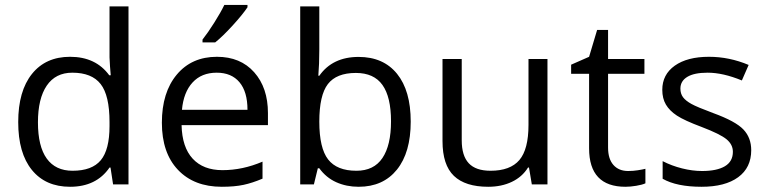

<svg xmlns="http://www.w3.org/2000/svg" viewBox="-20 -731 3040 761"><path d="M418 -66.9H414.1Q361.8 9.3 257.8 9.3Q160.6 9.3 106.4 -57.4Q52.2 -124 52.2 -247.1Q52.2 -370.1 106.7 -438Q161.1 -505.9 257.8 -505.9Q359.4 -505.9 413.1 -432.6H418.9L416 -468.3L414.1 -503.4V-705.6H489.3V0H428.2ZM267.6 -54.2Q344.7 -54.2 379.4 -95.9Q414.1 -137.7 414.1 -231.4V-247.1Q414.1 -353 378.9 -397.9Q343.8 -442.9 266.6 -442.9Q200.2 -442.9 165.3 -391.6Q130.4 -340.3 130.4 -246.1Q130.4 -150.9 165.3 -102.5Q200.2 -54.2 267.6 -54.2Z M858.9 9.3Q749 9.3 685.3 -57.9Q621.6 -125 621.6 -244.6Q621.6 -364.7 680.7 -435.3Q739.7 -505.9 839.8 -505.9Q933.1 -505.9 987.5 -444.6Q1042 -383.3 1042 -282.7V-234.9H699.7Q701.7 -147.5 743.7 -102.1Q785.6 -56.6 861.8 -56.6Q941.9 -56.6 1020.5 -90.3V-22.9Q980.5 -5.9 945.1 1.7Q909.7 9.3 858.9 9.3ZM838.9 -442.9Q778.8 -442.9 743.2 -404.1Q707.5 -365.2 701.2 -295.9H960.9Q960.9 -367.2 929.2 -405Q897.5 -442.9 838.9 -442.9ZM782.7 -574.2Q804.7 -602.1 829.8 -642.1Q855 -682.1 869.1 -711.4H960.9V-702.1Q940.9 -672.4 901.6 -629.4Q862.3 -586.4 833 -563H782.7Z M1401.4 -505.4Q1499.5 -505.4 1553.7 -438.5Q1607.9 -371.6 1607.9 -249Q1607.9 -126.5 1553.2 -58.6Q1498.5 9.3 1401.4 9.3Q1353 9.3 1312.7 -8.8Q1272.5 -26.9 1245.6 -64H1239.7L1224.1 0H1169.9V-705.6H1245.6V-534.2Q1245.6 -476.6 1241.7 -430.7H1245.6Q1297.9 -505.4 1401.4 -505.4ZM1390.6 -441.9Q1313.5 -441.9 1279.5 -397.7Q1245.6 -353.5 1245.6 -249Q1245.6 -144 1280.5 -99.1Q1315.4 -54.2 1392.6 -54.2Q1461.9 -54.2 1495.8 -104.7Q1529.8 -155.3 1529.8 -250Q1529.8 -346.7 1495.8 -394.3Q1461.9 -441.9 1390.6 -441.9Z M1810.1 -497.1V-174.8Q1810.1 -113.8 1837.9 -84Q1865.7 -54.2 1924.3 -54.2Q2002.4 -54.2 2038.6 -96.7Q2074.7 -139.2 2074.7 -235.8V-497.1H2149.9V0H2087.9L2076.7 -66.9H2072.8Q2049.8 -29.8 2008.8 -10.3Q1967.8 9.3 1915 9.3Q1824.2 9.3 1779.1 -33.9Q1733.9 -77.1 1733.9 -171.9V-497.1Z M2469.7 -53.2Q2489.7 -53.2 2508.3 -56.2Q2526.9 -59.1 2538.1 -62V-4.4Q2525.4 1.5 2501.7 5.4Q2478 9.3 2459 9.3Q2314.9 9.3 2314.9 -143.1V-438.5H2243.7V-474.6L2314.9 -505.9L2346.7 -612.3H2390.1V-497.1H2534.2V-438.5H2390.1V-146Q2390.1 -101.1 2411.4 -77.1Q2432.6 -53.2 2469.7 -53.2Z M2957.5 -135.7Q2957.5 -66.4 2905.8 -28.6Q2854 9.3 2760.7 9.3Q2662.1 9.3 2606.4 -22.5V-92.3Q2642.6 -73.7 2683.6 -63.5Q2724.6 -53.2 2762.7 -53.2Q2821.3 -53.2 2853 -72Q2884.8 -90.8 2884.8 -129.4Q2884.8 -158.2 2859.6 -179Q2834.5 -199.7 2761.7 -227.5Q2692.4 -253.4 2663.1 -272.7Q2633.8 -292 2619.4 -316.4Q2605 -340.8 2605 -375Q2605 -435.5 2654.5 -470.7Q2704.1 -505.9 2790 -505.9Q2870.6 -505.9 2947.3 -473.6L2920.4 -412.1Q2845.7 -442.9 2784.7 -442.9Q2731.4 -442.9 2704.1 -426.3Q2676.8 -409.7 2676.8 -379.9Q2676.8 -359.9 2687 -345.9Q2697.3 -332 2720 -319.3Q2742.7 -306.6 2807.1 -282.7Q2895.5 -250.5 2926.5 -217.8Q2957.5 -185.1 2957.5 -135.7Z"/></svg>

Font: Bpm'online Open Sans
Style: Regular
Weight: 400
Foundry: Ascender Corporation
Version: Version 1.10